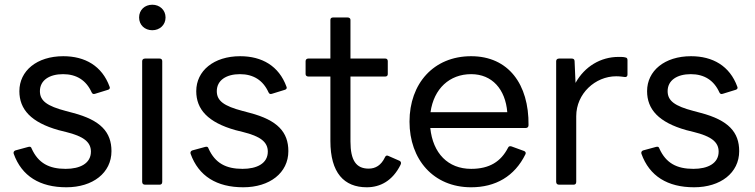

<svg xmlns="http://www.w3.org/2000/svg" viewBox="-20 -757 3198 813"><path d="M261 36C373 36 452 -25 452 -117C452 -197 407 -248 289 -279L259 -287C179 -308 149 -330 149 -371C149 -417 189 -443 247 -443C304 -443 345 -417 368 -366C371 -360 375 -357 383 -360L438 -377C444 -379 447 -384 444 -390C412 -478 340 -519 248 -519C136 -519 62 -457 62 -371C62 -294 111 -239 228 -206L260 -198C333 -180 365 -156 365 -115C365 -65 319 -42 258 -42C188 -42 142 -66 114 -128C112 -135 108 -137 100 -135L45 -120C39 -118 36 -112 38 -106C72 -11 149 36 261 36Z M625 -629C656 -629 681 -651 681 -683C681 -715 656 -737 625 -737C593 -737 569 -715 569 -683C569 -651 593 -629 625 -629ZM656 25C663 25 667 21 667 13V-498C667 -505 663 -509 656 -509H594C587 -509 582 -505 582 -498V13C582 21 587 25 594 25Z M1010 36C1122 36 1201 -25 1201 -117C1201 -197 1156 -248 1038 -279L1008 -287C928 -308 898 -330 898 -371C898 -417 938 -443 996 -443C1053 -443 1094 -417 1117 -366C1120 -360 1124 -357 1132 -360L1187 -377C1193 -379 1196 -384 1193 -390C1161 -478 1089 -519 997 -519C885 -519 811 -457 811 -371C811 -294 860 -239 977 -206L1009 -198C1082 -180 1114 -156 1114 -115C1114 -65 1068 -42 1007 -42C937 -42 891 -66 863 -128C861 -135 857 -137 849 -135L794 -120C788 -118 785 -112 787 -106C821 -11 898 36 1010 36Z M1533 36C1590 36 1642 9 1676 -59C1680 -67 1678 -73 1672 -76L1624 -97C1618 -100 1613 -98 1610 -91C1594 -57 1570 -43 1541 -43C1488 -43 1464 -78 1464 -158V-433H1612C1618 -433 1622 -437 1622 -443V-498C1622 -505 1618 -509 1612 -509H1464V-673C1464 -679 1459 -683 1452 -683H1390C1383 -683 1379 -679 1379 -673V-509H1285C1279 -509 1274 -505 1274 -498V-443C1274 -437 1279 -433 1285 -433H1379V-160C1379 -25 1437 36 1533 36Z M1975 36C2078 36 2159 -10 2205 -104C2208 -110 2205 -116 2198 -118L2146 -137C2139 -139 2134 -138 2131 -131C2101 -73 2053 -42 1975 -42C1877 -42 1813 -108 1802 -215H2206C2213 -215 2218 -219 2218 -227C2220 -400 2133 -519 1975 -519C1816 -519 1714 -403 1714 -242C1714 -82 1815 36 1975 36ZM1975 -443C2064 -443 2120 -379 2128 -282H1803C1817 -382 1884 -443 1975 -443Z M2409 25C2416 25 2420 21 2420 13V-265C2420 -361 2501 -434 2589 -434C2605 -434 2616 -432 2625 -431C2632 -430 2637 -433 2637 -441V-502C2637 -509 2635 -513 2627 -514C2620 -516 2611 -516 2599 -516C2524 -516 2456 -476 2417 -406L2413 -498C2413 -506 2408 -509 2401 -509H2347C2340 -509 2335 -505 2335 -498V13C2335 21 2340 25 2347 25Z M2919 36C3031 36 3110 -25 3110 -117C3110 -197 3065 -248 2947 -279L2917 -287C2837 -308 2807 -330 2807 -371C2807 -417 2847 -443 2905 -443C2962 -443 3003 -417 3026 -366C3029 -360 3033 -357 3041 -360L3096 -377C3102 -379 3105 -384 3102 -390C3070 -478 2998 -519 2906 -519C2794 -519 2720 -457 2720 -371C2720 -294 2769 -239 2886 -206L2918 -198C2991 -180 3023 -156 3023 -115C3023 -65 2977 -42 2916 -42C2846 -42 2800 -66 2772 -128C2770 -135 2766 -137 2758 -135L2703 -120C2697 -118 2694 -112 2696 -106C2730 -11 2807 36 2919 36Z"/></svg>

Font: LINE Seed JP App_OTF Regular
Style: Regular
Weight: 400
Designer: LY Corporation & Fontrix & Fontworks
Version: Version 1.002